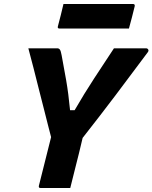

<svg xmlns="http://www.w3.org/2000/svg" viewBox="-20 -942 764 962"><path d="M332 0H183Q172 0 175 -12L236 -255Q231 -272 222 -309Q213 -346 200.5 -394Q188 -442 174.5 -496Q161 -550 147.5 -603Q134 -656 122 -700H267Q275 -700 280 -693.5Q285 -687 289 -664Q300 -606 311.5 -540Q323 -474 331 -390H354Q402 -473 452 -549.5Q502 -626 551 -700H711Q719 -700 722.5 -694Q726 -688 721 -681Q640 -572 559.5 -465.5Q479 -359 394 -251Q385 -213 376 -175.5Q367 -138 357 -100Q351 -75 344.5 -50Q338 -25 332 0ZM298 -922H646Q657 -922 655 -911Q648 -882 641 -855Q634 -828 626 -799H278Q267 -799 270 -810Q278 -839 284.5 -866Q291 -893 298 -922Z"/></svg>

Font: Recursive Sn Lnr St XBd
Style: Italic
Weight: 800
Italic angle: -15°
Version: Version 1.079;hotconv 1.0.112;makeotfexe 2.5.65598; ttfautoh